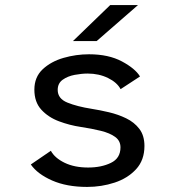

<svg xmlns="http://www.w3.org/2000/svg" viewBox="-20 -726 690 757"><path d="M323.5 11Q243 11 185.2 -14.5Q127.5 -40 101.5 -77.5L180.5 -131.5Q196 -103 234.8 -84.2Q273.5 -65.5 327.5 -65.5Q379.5 -65.5 417.2 -83.8Q455 -102 455 -145Q455 -171 434 -186.2Q413 -201.5 377.5 -210.2Q342 -219 298.5 -225.5Q254.5 -232 212.5 -247.8Q170.5 -263.5 143 -293.5Q115.5 -323.5 115.5 -372.5Q115.5 -422 148.2 -452.8Q181 -483.5 230.5 -497.8Q280 -512 331 -512Q408 -512 460.8 -483.8Q513.5 -455.5 532 -424.5L455.5 -374.5Q441.5 -401 405.8 -418.5Q370 -436 325.5 -436Q302 -436 274.2 -430.8Q246.5 -425.5 227 -411.5Q207.5 -397.5 207.5 -371.5Q207.5 -337 245.8 -321.5Q284 -306 341 -297Q373 -292 409.2 -283.5Q445.5 -275 477.5 -259.5Q509.5 -244 529.5 -217.8Q549.5 -191.5 549.5 -150.5Q549.5 -94.5 516.5 -58.8Q483.5 -23 431.8 -6Q380 11 323.5 11ZM361 -564H267.5L414.5 -706H524Z"/></svg>

Font: Trispace
Style: Regular
Weight: 400
Designer: Tyler Finck
Foundry: Etcetera Type Company
Version: Version 1.210; ttfautohint (v1.8.3)